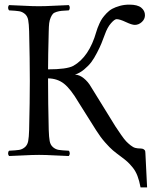

<svg xmlns="http://www.w3.org/2000/svg" viewBox="-20 -672 669 833"><path d="M588.9 -27.8Q598.6 -27.8 603.8 -24.2Q608.9 -20.5 609.9 -16.8Q610.8 -13.2 610.8 -7.8L618.2 141.1H589.8Q584.5 112.3 576.4 91.3Q568.4 70.3 555.7 54.7Q543 39.1 532.7 29.8Q522.5 20.5 503.9 6.8Q483.4 -8.3 469.7 -19.8Q456.1 -31.2 435.5 -54.7Q415 -78.1 397 -106.9L320.8 -228Q286.6 -286.1 257.8 -308.8Q229 -331.5 188.5 -332V-319.8Q188.5 -232.4 191.4 -108.9Q192.4 -76.7 195.6 -59.8Q198.7 -43 210 -33.4Q221.2 -23.9 234.9 -21.7Q248.5 -19.5 278.3 -18.1Q282.7 -13.7 282.7 -6.6Q282.7 0.5 278.3 4.9Q256.8 4.4 216.8 2.2Q176.8 0 149.4 0Q121.6 0 80.8 2.2Q40 4.4 19.5 4.9Q15.1 0.5 15.1 -6.6Q15.1 -13.7 19.5 -18.1Q49.3 -19.5 63 -21.7Q76.7 -23.9 87.9 -33.4Q99.1 -43 102.3 -59.8Q105.5 -76.7 106.4 -108.9Q109.4 -233.4 109.4 -320.8Q109.4 -411.6 106.4 -536.1Q105.5 -568.4 102.3 -585.2Q99.1 -602.1 87.9 -611.6Q76.7 -621.1 63 -623.3Q49.3 -625.5 19.5 -627Q15.1 -631.3 15.1 -638.4Q15.1 -645.5 19.5 -649.9Q41 -649.4 81.1 -647.2Q121.1 -645 148.4 -645Q176.3 -645 217 -647.2Q257.8 -649.4 278.3 -649.9Q282.7 -645.5 282.7 -638.4Q282.7 -631.3 278.3 -627Q258.3 -626 247.6 -625Q236.8 -624 225.6 -620.6Q214.4 -617.2 209.5 -611.8Q204.6 -606.4 200 -595.9Q195.3 -585.4 193.4 -571.3Q191.9 -558.6 191.4 -536.1Q188.5 -424.8 188.5 -371.1Q269.5 -371.1 297.9 -386.2Q366.7 -424.8 397.9 -534.2Q400.9 -543.9 403.1 -550Q405.3 -556.2 411.4 -569.8Q417.5 -583.5 424.1 -592.8Q430.7 -602.1 442.1 -614.3Q453.6 -626.5 467 -633.8Q480.5 -641.1 499.8 -646.5Q519 -651.9 541 -651.9Q576.7 -651.9 592.8 -638.7Q608.9 -625.5 608.9 -606Q608.9 -588.9 595.2 -576.4Q581.5 -564 564.9 -564Q552.2 -564 525.9 -576.4Q499.5 -588.9 485.8 -588.9Q477.1 -588.9 461.4 -571Q445.8 -553.2 435.1 -522.9L419.9 -483.4Q414.1 -468.8 401.1 -443.6Q388.2 -418.5 376 -402.3Q363.8 -386.2 345 -370.6Q326.2 -355 305.2 -348.1Q323.7 -348.1 343 -332.8Q362.3 -317.4 375 -294.9L449.2 -174.8L480.5 -124Q491.2 -107.4 505.4 -87.2Q519.5 -66.9 527.6 -58.6Q535.6 -50.3 546.6 -41.5Q557.6 -32.7 567.1 -30.3Q576.7 -27.8 588.9 -27.8Z"/></svg>

Font: Linux Libertine Display G
Style: Regular
Weight: 400
Designer: Philipp H. Poll
Foundry: Philipp H. Poll
Version: Version 5.0.9